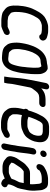

<svg xmlns="http://www.w3.org/2000/svg" viewBox="1364 -2157 980 3748"><g transform="rotate(90 1854.0 -283.0)"><path d="M768.4 -653 765 -661C745.1 -709.3 688.5 -716.9 625.7 -730L606.1 -732C597.1 -733.3 587.5 -733.7 577.3 -733H503.3C483.1 -733 464.3 -729.1 446.5 -724C409.8 -714.5 384.1 -704.9 351.2 -687C318.6 -669.9 296.3 -655.6 272.6 -629L254.4 -608C227.3 -576.8 198.7 -526.4 177.8 -485C155.1 -440 136.6 -402 122.5 -348C111 -305 105.8 -288.2 99.5 -243C89.8 -171.4 85.6 -112.6 88.6 -53C89.2 -25.2 96.8 -1 100.6 22C114.1 71.8 145.1 99.9 184.4 128L194.9 136C209.2 147.1 226.4 159.3 246.5 163C269.9 170.1 297.3 174.1 325.7 177L341.3 179C350.2 181 360.7 181.7 372.9 181H475.9C489.9 181 502.6 179 514.1 175C542.9 167.5 572.8 151.9 599.1 140C599.9 139.3 600.6 139 601.3 139C622.4 133.3 637.7 124.1 650.3 106C675.3 70.3 662.2 36.2 639.3 23.5C605.7 4.9 567.2 30.4 539.4 43C528 48.2 513.3 51.6 502.4 58H383.4C377 56.7 370.9 55.7 365 55L347.4 53C326.3 50.6 298.4 47 286.8 36C275.8 26.6 266 21.3 254.4 13C247 8.9 242.2 1.7 235.8 -4C228.7 -9.4 226.6 -17.4 223.2 -26C220 -43.4 214.3 -59.6 213.2 -81C213.2 -108.7 213.4 -130.5 213.9 -160C215.1 -195.8 223 -250.4 231.5 -293C234.7 -305.7 238.7 -320.7 243.5 -338C255.8 -381.7 270 -412.1 287.6 -449C297.8 -468.7 322.6 -509.2 332 -526L342.8 -540C351.8 -550.7 357 -557.7 365.8 -565C385.5 -577.8 414.7 -596.1 440 -601C450.4 -603.8 466 -610 478.8 -610H558.8C561.6 -610.7 564.3 -610.7 566.8 -610L585.4 -608C594.5 -606.1 605.1 -604 614.6 -604C624.7 -600.4 639 -598.2 648.4 -593C654.9 -576.8 664.5 -565.7 683 -561C732.4 -548.5 787.7 -603.6 768.4 -653Z M1182.1 -707C1098.4 -698.8 1043.6 -664.4 992 -616C950.9 -576.3 909.8 -509.8 884.6 -449L867.1 -401C854.2 -364.7 842.6 -328.8 834.1 -286C830 -265.3 826.2 -245 822.9 -225C817.9 -186.2 810.1 -151 811.8 -119C813.2 -54.6 816.6 2.2 839.6 47C847.2 63.2 857.3 72.9 867.8 86L881.4 103C907.6 135.7 951.3 153.7 1007.9 161C1043.6 163.8 1073.8 169 1112.3 169C1122.4 168.3 1131.9 167.7 1140.7 167C1176.3 165 1205.2 151.4 1232.4 138C1319.1 90.5 1366 -15 1390.9 -140L1399.9 -185C1406.7 -219 1409.9 -257 1413.7 -289L1418.7 -339C1424.2 -383 1427.3 -419.8 1426.8 -460C1426.8 -483.1 1428.5 -503.4 1426.8 -525C1425.3 -544.9 1427.8 -562.7 1425 -581C1420.1 -600.3 1418.5 -617.3 1410.4 -633C1399.3 -659.1 1389.6 -680.8 1366.5 -699C1346.8 -711.8 1329.3 -730.3 1297.3 -723H1295.3C1255.7 -723 1221 -707 1182.1 -707ZM1272.8 -600C1274.8 -598.4 1279.5 -595.4 1281.4 -593C1286.8 -582.5 1290.3 -573.6 1295.6 -564C1298 -556 1298.9 -547 1300.4 -538C1303.1 -524.7 1300.2 -509.5 1301.6 -494C1303.6 -455.1 1301.3 -410.9 1297.5 -368L1294.5 -328L1288.3 -277C1286.2 -248.9 1283 -215.2 1276.9 -185L1267.9 -140C1265.4 -127.3 1262.3 -115 1258.6 -103C1251.4 -78.7 1244.5 -48 1234.2 -26C1216.2 11.2 1196.8 38.3 1155 45C1148.3 45 1140.9 45.3 1132.8 46H1116.8C1096 43.9 1067.2 41.9 1046.4 38C1031.8 36.3 1012 34.5 1000.4 28C988.2 20.1 980.2 10.6 972.2 -1C957.6 -16.7 945.4 -33 942.8 -59C938.8 -75.2 938.4 -83.8 938.2 -106C937.4 -131.8 935.6 -150.1 939.7 -179C943.3 -210.6 949.8 -249.5 956.9 -285C967.7 -338.9 984.1 -381.1 1001.2 -427C1017.2 -464.9 1045.2 -510.7 1070.2 -537C1093.2 -557.9 1122.8 -584 1161.6 -584C1183.7 -584 1207.4 -588.9 1228.2 -592C1240.9 -595.3 1258.2 -600 1270.8 -600Z M1601.1 -692 1537.3 -372C1525.2 -311.6 1515.5 -249.1 1508.7 -194C1503.8 -131.6 1497 -71.7 1492.2 -11C1492.5 -9 1492.4 -7 1492 -5C1486.4 33.8 1483.8 71.3 1476.2 109L1473.4 123C1473 125 1493.2 126 1533.8 126C1575.2 126 1596 125 1596.4 123L1609.2 59C1615.2 29.3 1612.2 4.1 1618.4 -27C1621.2 -44.3 1624.4 -62 1628 -80L1688.7 -384C1690.6 -393.8 1703.8 -414.7 1704.8 -420C1706.6 -422 1708.8 -424.7 1711.4 -428C1729.2 -452.3 1738.5 -463.1 1755.2 -487C1768 -503.9 1778.5 -511.8 1792.2 -527C1805.7 -534.9 1815.8 -543.2 1826.4 -548C1839.8 -554.1 1857.3 -555.1 1874.2 -557L1886.6 -559H1994.6C2028.7 -559 2062.1 -586.5 2068.9 -620.5C2075.7 -654.5 2053.3 -682 2019.2 -682H1924.2C1916.8 -682 1909.8 -681.7 1903 -681C1895.6 -681 1888.2 -680.3 1880.6 -679L1864.2 -677C1857.9 -675.7 1851.7 -674.7 1845.6 -674C1817.7 -669.8 1793.2 -659.4 1771.2 -647L1743.6 -629C1728 -618.2 1713.2 -607.7 1705 -596L1724.1 -692C1730.8 -725.3 1708.3 -753 1674.8 -753C1641.4 -753 1607.8 -725.3 1601.1 -692Z M2340.4 58C2310.2 50.1 2281.8 38.8 2258.8 26L2226 -15C2220.1 -22.3 2217.9 -28.2 2213.4 -37C2209.9 -48.7 2210.2 -63.7 2210.4 -82C2209.7 -119.3 2210.3 -152.7 2221.3 -197L2226.1 -221C2258.3 -211.3 2298.4 -205 2339.9 -205H2405.9C2424.4 -205 2441.6 -206.9 2457.9 -210C2489.1 -212.8 2517.5 -228.4 2543.5 -238C2577.1 -249.7 2604.3 -264.5 2630.1 -286C2659.1 -308.8 2678.4 -338.3 2698.9 -370C2717.8 -398.9 2728.5 -430.4 2741.4 -468C2766.4 -563.4 2760.8 -646.2 2719.9 -691C2687.7 -728.3 2634.7 -751 2558.9 -751H2451.9C2439.9 -751 2427.3 -749.3 2413.9 -746L2393.1 -742C2377.8 -738.7 2361.7 -731.7 2344.9 -721C2307.8 -696.8 2274.8 -662.5 2250.2 -622C2236.5 -599.2 2222.1 -566.1 2208.2 -542C2194.7 -516.7 2183.5 -487.7 2172.2 -457C2160.6 -421.6 2144.8 -389.8 2137.1 -351C2119.3 -339 2108.5 -323.3 2104.7 -304C2101.5 -288 2104 -274 2112.3 -262L2109.7 -249C2105.4 -231 2101.8 -214.3 2098.7 -199C2081.8 -128.9 2082.3 -67.8 2086.6 -13C2089.1 13.8 2096.9 30.4 2106.2 49C2113.4 62.6 2125.6 75.1 2134.4 88L2148 105C2153.9 112.3 2159.7 118.3 2165.4 123C2175.3 132.7 2191.3 139.3 2203.5 148C2217.4 156.4 2235 162.5 2253.7 167C2273 172.1 2287.4 179.5 2310.9 181C2330.5 183.2 2347.3 187 2368.7 187H2471.7C2485.3 187 2502.1 182.8 2514.9 181C2540.8 174.8 2573 159.7 2594.7 147C2597.7 145 2600.3 143.7 2602.5 143C2627.6 131.5 2650.7 120 2663.7 94C2690.9 39.5 2641.3 -2.5 2589.4 23C2576.1 30.8 2561.3 36 2547.2 44C2534.2 51 2514.4 64 2496.2 64H2390.2C2374.1 64 2357.4 58 2340.4 58ZM2427.4 -628H2547.4C2554.4 -626.7 2559.9 -625.8 2563.9 -625.5C2572.9 -624.7 2581.7 -621.2 2590.8 -620L2591.6 -619L2607.8 -610C2611.9 -607.3 2615.9 -604 2619.8 -600C2620.7 -598 2621.7 -596.3 2622.8 -595C2625.9 -587.2 2627.2 -572 2628.8 -565C2632.4 -547.1 2630.3 -522.2 2625.4 -498C2622.6 -483.9 2617.7 -468.1 2614 -456L2610 -446C2602 -431 2596.5 -418.3 2587 -405.5C2578.3 -393.8 2571.7 -382.4 2560.5 -373C2537.8 -354.1 2507.9 -348.2 2481.1 -336C2467.3 -329.7 2449 -328 2430.5 -328H2361.5C2322.1 -328 2285 -337.1 2259.7 -349C2264.2 -365 2268.7 -379.3 2273.3 -392L2290.4 -438C2304.8 -480.7 2319.9 -506.9 2338.6 -544C2352.9 -577.8 2372.5 -603.6 2398.2 -622H2399.2C2407.9 -623.7 2418.1 -628 2427.4 -628Z M2872.8 -440 2858.9 -370C2850.6 -328.7 2851 -290.5 2842.9 -250C2836.2 -207.7 2835.9 -174.8 2827.4 -132L2817.8 -84C2815.8 -74 2814.6 -64.7 2814.2 -56L2811.4 -42C2809.7 -33.3 2808.6 -24.7 2808.2 -16L2781 120C2774.5 153 2797.6 182 2830.7 182C2863.7 182 2897.5 153 2904 120L2928.8 -4C2932.4 -16.9 2931.9 -29.5 2934.4 -42C2937 -54.9 2938.1 -70.8 2940.8 -84L2950.4 -132C2959.3 -176.8 2960.2 -210.6 2966.9 -255C2972.9 -292.7 2974.2 -331.7 2981.9 -370L2995.8 -440C3002.5 -473.3 2980 -501 2946.5 -501C2913.1 -501 2879.5 -473.3 2872.8 -440ZM2919.4 -643C2912.3 -607.8 2935.7 -579 2971.1 -579C3005.1 -579 3037.9 -605.8 3044.8 -640C3051.7 -674.8 3027.3 -704 2993 -704C2959.1 -704 2926.2 -677.2 2919.4 -643Z M3578.8 36 3583.6 12C3585.2 7.3 3586.5 2.7 3587.4 -2C3589.9 -8 3592.2 -14.3 3594.2 -21C3595 -25 3596.5 -29.3 3598.8 -34C3607 -54.7 3613.7 -70.6 3624.8 -89C3643.7 -119.9 3656 -150.4 3664.1 -191L3686.7 -304C3687.5 -308 3688.7 -312.3 3690.3 -317C3697 -350.7 3700.8 -387.6 3701.8 -420C3702.3 -446.3 3703.7 -480.1 3699.4 -503C3697 -516.5 3697.3 -535.9 3696 -551L3693.6 -579C3692.4 -589.7 3691.2 -598.7 3690 -606L3685.6 -624C3679.3 -648.5 3661 -680.6 3645.3 -698C3625.6 -718.6 3591.4 -731 3547.9 -731H3484.9C3474.9 -731 3464.2 -730.7 3452.7 -730C3417.6 -725.1 3386.4 -722.2 3356.9 -711C3337.9 -704.5 3321.3 -700 3304.9 -691L3289.4 -683C3277.3 -677.1 3255 -664 3243.2 -657C3217.9 -640.7 3193 -611 3185.8 -575L3184 -566C3177.4 -533 3199.6 -504 3232.6 -504C3266.2 -504 3297.6 -531.8 3306.4 -563C3311.7 -567.4 3320.4 -572.1 3324.6 -574L3344.6 -584C3358.2 -590.2 3378 -598.6 3395 -601C3414.4 -604.4 3436 -608 3458.4 -608H3523.4C3526.7 -608 3530 -607.7 3533.2 -607C3538.7 -607 3543.3 -604.1 3547.4 -603C3558 -589.8 3562 -576 3566.8 -560C3572.7 -530.8 3570 -492.6 3575.4 -463L3576.4 -443C3576.8 -420.8 3577.7 -404.8 3575.3 -382L3574.7 -379H3364.7C3304.5 -379 3277.6 -361.6 3236.9 -330C3197.3 -299.4 3171.8 -273.9 3144.5 -233L3127.3 -207C3107.3 -178.4 3087.2 -146.1 3067.6 -118C3052.2 -91.7 3039.4 -57.1 3032.2 -21C3023.2 24.1 3036 54.9 3057.4 78C3068.8 90 3086.3 100 3097.8 111C3120 132.1 3152.4 146.3 3191.5 153L3207.9 156C3215.1 156.7 3222.6 157.3 3230.5 158H3311.5C3345.9 158 3383.9 148.3 3410.8 136C3427.8 129.7 3449.4 121.6 3464 115L3465.2 114C3478.2 148.9 3504.7 168.1 3544.1 180C3578.6 190.7 3615.2 164.9 3628.4 138C3646.7 100.8 3627.9 69.8 3601.6 62C3596.6 60.5 3592 59.4 3587.6 57H3586.6C3582.6 52 3579.2 43 3578.8 36ZM3554.1 -256 3538.9 -180 3533.7 -164C3529.8 -153.2 3525.2 -144.1 3518.7 -134C3498 -97.8 3482.3 -59.7 3468.4 -17L3464 -15L3440 0C3431.2 4.7 3423.1 9.3 3411.4 13C3388.8 22.5 3365 35 3336 35H3261C3257 35 3253.1 34.7 3249.2 34L3232.8 31C3229.5 31 3226.6 30.3 3224.2 29C3212.3 27.3 3198.7 20.9 3192.4 13C3186.1 7.7 3178.3 2 3168.8 -4C3163.2 -8 3156.4 -11.9 3154.6 -18L3155.2 -21C3155.9 -24.3 3157 -28.3 3158.6 -33C3161 -45.2 3165.3 -62.3 3172 -70C3189.6 -98.1 3211.9 -128.7 3229.3 -157L3243.7 -179C3262.2 -205.3 3274.6 -217.3 3300.7 -239C3309.2 -245 3315.8 -249.7 3320.5 -253L3326.9 -255C3327.7 -255.7 3328.4 -256 3329.1 -256Z"/></g></svg>

Font: Smoothie
Style: It
Weight: 400
Foundry: Cannot Into Space Fonts
Version: Version 0.8